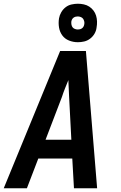

<svg xmlns="http://www.w3.org/2000/svg" viewBox="-26 -1008 646 1028"><path d="M-6 0 296 -735H434L494 0H370L361 -159H179L118 0ZM356 -260 344 -490Q343 -512 342 -534.5Q341 -557 340 -579Q331 -557 322 -534.5Q313 -512 306 -490L218 -260ZM391 -782Q366 -782 343.5 -791Q321 -800 307.5 -818.5Q294 -837 290 -861Q286 -885 290 -910Q293 -927 302 -942.5Q311 -958 325 -969Q339 -980 356.5 -984Q374 -988 391 -988Q407 -988 423 -984.5Q439 -981 452 -972.5Q465 -964 474.5 -951.5Q484 -939 488.5 -924Q493 -909 493.5 -893Q494 -877 491 -860Q489 -843 480 -827.5Q471 -812 456.5 -801Q442 -790 425 -786Q408 -782 391 -782ZM391 -850Q397 -850 402.5 -851.5Q408 -853 413 -856.5Q418 -860 421 -865.5Q424 -871 425 -877Q427 -885 425 -893.5Q423 -902 418.5 -908Q414 -914 406 -917Q398 -920 390 -920Q384 -920 378.5 -918.5Q373 -917 368 -913.5Q363 -910 360 -904.5Q357 -899 356 -893Q355 -885 356.5 -876.5Q358 -868 362.5 -862Q367 -856 375 -853Q383 -850 391 -850Z"/></svg>

Font: Iosevka Extended
Style: Bold Italic
Weight: 700
Width: 7
Italic angle: -9°
Monospace: yes
Designer: Belleve Invis
Foundry: Belleve Invis
Version: Version 32.5.0; ttfautohint (v1.8.4)